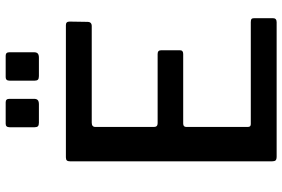

<svg xmlns="http://www.w3.org/2000/svg" viewBox="-179 -815 994 676"><g transform="rotate(-90 318.0 -477.0)"><path d="M102 -742H568Q580 -742 580 -729L579 -666Q579 -651 564 -651H224Q209 -651 209 -638V-432Q209 -419 222 -419H466Q479 -419 479 -407V-340Q479 -329 466 -329H221Q209 -329 209 -318V-102Q209 -96 211.5 -93.5Q214 -91 219 -91H578Q586 -91 589 -88.5Q592 -86 592 -79V-13Q592 0 578 0H105Q95 0 91.5 -3.5Q88 -7 88 -16V-727Q88 -735 91 -738.5Q94 -742 102 -742ZM308 -854Q308 -845 303.5 -841Q299 -837 289 -837H224Q215 -837 211.5 -840.5Q208 -844 208 -852V-940Q208 -954 220 -954H296Q308 -954 308 -941ZM472 -854Q472 -845 467.5 -841Q463 -837 453 -837H388Q379 -837 375.5 -840.5Q372 -844 372 -852V-940Q372 -954 384 -954H460Q472 -954 472 -941Z"/></g></svg>

Font: Libre Franklin Medium
Style: Regular
Weight: 500
Designer: Pablo Impallari, Rodrigo Fuenzalida
Foundry: Impallari Type
Version: Version 1.002; ttfautohint (v1.5)